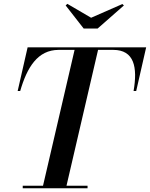

<svg xmlns="http://www.w3.org/2000/svg" viewBox="-20 -1002 798 1022"><path d="M465 -907.5 338.5 -981.5 329.5 -973 425.5 -850H499.5L639.5 -973L631.5 -980.5ZM101 -13.5V0H446V-13.5H334L502 -736.5H582.5C694.5 -736.5 713 -644.5 691 -517.5H705L758 -750H127L74 -517.5H87.5C124 -643.5 180.5 -736.5 292.5 -736.5H377L209 -13.5Z"/></svg>

Font: Bodoni* 16pt Medium
Style: Italic
Weight: 500
Italic angle: -13°
Version: Version 2.3